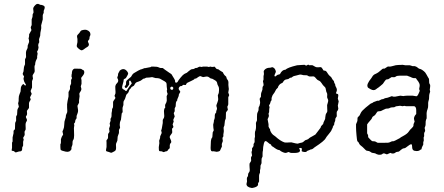

<svg xmlns="http://www.w3.org/2000/svg" viewBox="-20 -782 2285 989"><path d="M76.2 -264.6V-273.9Q76.2 -287.1 80.6 -296.9Q85 -306.6 85.9 -310.5Q86.9 -314.5 86.9 -322.3Q86.9 -330.6 88.9 -335.4Q90.8 -340.3 94.7 -344.7Q99.1 -349.1 100.6 -349.1Q102.1 -349.1 106.4 -343.8Q110.8 -338.4 113.8 -345.2L105 -360.8Q101.1 -372.1 101.1 -377.9L104 -388.2Q103 -390.1 99.6 -395Q96.2 -399.9 97.2 -403.8L101.1 -414.1Q102.1 -418 102.5 -426.8Q103 -438.5 106 -443.8Q108.9 -449.7 108.9 -452.1V-476.1Q113.8 -485.8 114.3 -487.8Q114.7 -489.7 113.8 -502.9Q112.8 -517.6 118.2 -526.4Q123.5 -535.2 122.6 -540.5Q122.1 -545.9 123 -547.9L129.9 -565.9Q129.9 -579.1 127 -582L129.9 -596.2V-605L142.1 -627L138.2 -639.2Q138.2 -643.1 143.1 -652.8V-682.1L147 -693.8Q147.9 -695.3 147.9 -699.2V-705.1Q147.9 -710 150.9 -713.4Q153.8 -716.8 152.3 -724.6Q150.9 -732.4 150.9 -736.8Q150.4 -741.7 156.2 -749.5Q162.1 -757.3 168.9 -761.2Q174.8 -762.2 176.3 -762.2L189 -756.8H192.4Q194.8 -756.8 196.8 -755.9Q210 -752 210.4 -745.1Q210.9 -738.3 205.1 -726.1V-715.8Q200.2 -706.1 200.2 -703.1V-682.1L191.9 -650.9Q191.9 -648.9 192.4 -642.1Q192.9 -635.3 190.9 -627.9Q187 -613.3 187 -598.1L181.2 -580.1L182.1 -564Q179.7 -561.5 177.7 -554.7Q175.8 -547.9 177.7 -542.5Q179.7 -537.1 175.8 -524.9L170.9 -516.1L173.8 -505.9L171.9 -495.1Q170.9 -494.1 171.4 -489.3Q171.9 -484.4 171.4 -482.9Q170.9 -481 168 -475.6Q161.1 -462.9 161.1 -449.2L158.2 -442.9Q157.2 -438 158.2 -426.8Q159.2 -416 158.2 -412.1Q157.2 -408.2 152.3 -401.4Q147.5 -394.5 147.9 -391.1L149.9 -377Q149.9 -376 145 -363.8V-331.1L138.2 -314.9Q137.2 -311 140.1 -306.2Q143.1 -301.3 143.1 -297.9L134.8 -280.8Q134.8 -277.8 137.2 -273.4Q139.6 -269 134.8 -262.7Q129.9 -256.8 129.4 -250.5Q128.9 -244.1 129.4 -237.3Q129.9 -230.5 129.4 -227.5Q128.9 -224.1 124.5 -219.2Q120.1 -213.9 119.1 -211.9Q118.2 -210 119.1 -202.1Q120.6 -190.4 115.7 -185.5Q110.8 -180.7 116.2 -171.9Q121.6 -163.1 116.2 -155.8Q110.8 -148.4 111.8 -133.8Q112.8 -118.7 111.8 -113.8L106.9 -105Q106 -102.1 106.9 -94.7Q107.9 -87.4 106 -84L99.1 -71.8L102.1 -63L99.1 -51.8V-32.2L94.2 -22V-15.6Q94.2 -4.9 86.9 -2.9Q85 -2 83 -2Q81.1 -2 79.1 -2Q77.1 -2 75.2 -1L62.5 2.9Q56.6 2.9 55.2 0Q53.7 -2.9 51.8 -3.4Q49.8 -3.9 47.4 -4.4Q44.9 -4.9 42 -5.4Q39.1 -5.9 40.5 -12.2Q42 -18.1 42 -20.5V-45.9Q42 -48.8 44.9 -53.2V-74.2L49.8 -96.2V-106.9Q49.8 -109.9 53.7 -112.8Q57.6 -115.7 57.1 -119.1L58.1 -148.9L63 -160.2V-181.2Q63 -183.1 64.9 -185.5Q66.9 -188 67.9 -190.9Q68.8 -193.8 68.8 -204.6Q68.8 -215.3 70.8 -220.2L77.1 -231.9L73.2 -250Q76.2 -258.8 76.2 -264.6Z M377 -428.2Q397.5 -428.7 400.4 -425.8Q403.3 -422.9 407.7 -421.4Q413.1 -419.9 414.1 -411.1Q415 -402.3 406.2 -391.6Q397.5 -380.9 397.9 -379.9L399.9 -368.2V-350.1L396 -336.9Q396 -335.9 398.4 -328.1Q400.9 -320.3 395 -311.5Q389.2 -302.7 388.7 -299.8Q388.2 -296.9 389.2 -292.5Q390.1 -288.1 390.1 -287.1Q390.1 -286.1 387.2 -266.1V-252.9L378.9 -236.8Q378.9 -231.9 381.3 -220.7Q383.8 -209.5 379.4 -198.2Q375 -187 374.5 -184.6Q374 -182.1 374.5 -177.7Q375 -173.8 374 -171.9Q373 -169.9 370.6 -167Q368.2 -164.1 367.7 -159.7Q367.2 -155.3 366.7 -152.8Q366.2 -150.4 363.8 -148.4Q361.8 -146 361.3 -145Q360.8 -144 361.8 -141.1Q362.8 -138.2 362.8 -137.2L360.8 -122.1L361.8 -85Q361.8 -67.4 357.4 -61.5Q353 -55.7 353.5 -45.4Q354.5 -35.6 348.1 -22.9Q348.1 -18.1 348.1 -13.2Q338.9 3.9 317.9 -1Q296.9 -5.9 293.9 -8.8Q291 -11.7 291 -24.9V-39.1Q293.9 -42 293.9 -49.3V-64.9Q296.9 -77.6 305.2 -88.9L301.8 -105Q302.7 -107.9 306.6 -116.2Q310.5 -124.5 311 -140.6Q311 -156.7 315.4 -167Q319.8 -177.2 319.8 -189Q325.2 -200.2 326.2 -204.1Q327.1 -208 325.7 -226.6Q324.2 -245.1 328.1 -262.2Q332 -279.8 333 -285.2V-308.1Q341.8 -321.3 340.8 -329.1Q339.8 -336.9 340.8 -338.9Q341.8 -340.8 346.2 -351.1V-370.1L351.1 -379.9L348.1 -388.2L349.1 -399.9Q350.1 -400.9 350.1 -401.9Q349.6 -423.3 362.8 -428.2ZM435.1 -562Q438 -556.2 438 -553.2Q438 -549.8 436.5 -546.9Q435.1 -543.9 433.6 -543Q432.1 -542 428.2 -539.1Q424.3 -536.1 422.9 -536.1Q407.7 -523.9 402.3 -522.9Q397 -522 388.2 -528.8Q379.4 -535.6 376.5 -540.5Q373.5 -545.4 378.9 -564.9V-581.1Q376 -594.2 377 -597.7Q377.9 -601.1 383.8 -606.9Q389.6 -612.3 392.1 -617.2Q395 -622.1 397.5 -624Q399.4 -626 409.2 -627.9Q418.9 -629.9 425.8 -627.9Q446.8 -621.1 445.8 -602.1Q440.9 -592.8 440.9 -586.9Q440.9 -581.1 439.9 -579.6Q439 -578.1 436.5 -575.7Q434.1 -573.2 433.1 -570.3Q432.1 -567.4 435.1 -562Z M710.9 -425.8 724.6 -431.2H729L749 -435.1Q755.9 -435.1 759.8 -439H769Q790 -439 797.4 -435.1Q804.2 -431.2 810.5 -431.6Q816.9 -432.1 818.8 -431.2Q820.8 -430.2 822.3 -428.7Q823.7 -426.8 829.6 -422.9Q835.4 -418.9 840.3 -415.5Q844.2 -412.1 853 -406.7Q861.8 -401.4 864.3 -398.4Q867.7 -393.6 868.7 -390.6Q869.6 -387.7 876.5 -377.9Q882.8 -368.2 881.8 -363.3Q880.9 -358.4 885.7 -356Q893.1 -356 896 -362.3Q898.9 -368.7 910.6 -382.8Q922.4 -397 929.2 -400.9Q936 -404.8 938 -405.3Q939.9 -405.3 942.4 -407.2Q944.8 -409.2 952.6 -416Q963.9 -425.8 970.2 -425.8Q976.6 -425.8 980 -427.7Q985.8 -432.1 989.3 -432.1H994.6Q996.6 -433.1 1000.5 -435.5Q1004.4 -438 1007.3 -438.5Q1009.8 -439 1013.7 -438Q1017.6 -437 1019 -437L1025.9 -439H1046.9L1054.7 -437L1064.9 -439L1071.8 -437Q1084 -439 1085.9 -438.5Q1087.4 -437.5 1091.3 -431.6Q1095.2 -425.8 1100.1 -425.8Q1106 -425.8 1112.8 -418.9Q1127 -411.1 1127.9 -409.7Q1128.9 -408.2 1130.9 -403.3Q1134.3 -395.5 1145 -387.2L1148.9 -375Q1157.2 -366.7 1156.7 -355.5Q1155.8 -343.8 1157.2 -335.9Q1158.7 -328.1 1158.7 -323.2L1155.8 -305.2L1160.6 -292L1155.8 -280.8V-245.1Q1155.8 -241.7 1150.9 -231.9L1153.8 -216.8Q1152.8 -213.9 1148.4 -209Q1144 -204.1 1144 -201.2L1143.1 -171.9L1138.7 -160.2Q1137.7 -156.2 1137.2 -147.5Q1136.7 -138.7 1135.7 -134.8Q1134.8 -131.8 1132.8 -128.4Q1130.9 -125 1132.3 -115.7Q1133.8 -106.4 1131.8 -97.7Q1129.9 -88.9 1130.4 -85.4Q1130.9 -82 1130.9 -80.1Q1126 -75.2 1126 -68.8L1127.9 -55.7L1123 -42Q1122.1 -40 1122.6 -34.7Q1123 -29.3 1123 -26.9L1117.7 -16.1Q1114.7 -7.8 1112.3 -4.9Q1109.9 -2 1096.7 0L1079.6 -2.9Q1077.1 -2.9 1074.2 -2.4Q1071.3 -2 1067.9 -4.9Q1064.5 -10.3 1064.9 -20.5Q1065.9 -30.8 1065.9 -43.9Q1065.9 -67.4 1073.7 -75.2Q1074.7 -79.1 1074.7 -87.4Q1074.7 -95.7 1075.7 -100.1L1081.1 -110.8L1079.1 -123L1078.1 -139.6L1081.1 -152.8Q1082 -153.3 1081.5 -157.2Q1081.1 -161.1 1084 -167Q1086.9 -172.9 1086.4 -184.1Q1085.4 -194.8 1093.8 -203.1Q1093.8 -206.5 1093.8 -210Q1099.6 -221.2 1096.7 -228.5Q1093.8 -236.3 1094.7 -240.2Q1096.2 -244.1 1100.1 -254.9Q1104 -265.6 1104 -271L1102.1 -291L1106.9 -303.2Q1110.4 -328.6 1105 -337.4Q1099.6 -346.2 1099.1 -351.6Q1098.1 -362.8 1086.9 -368.7Q1075.7 -374.5 1074.2 -376Q1072.8 -377 1070.3 -377Q1067.9 -377 1065.4 -377.9Q1063 -378.9 1056.6 -383.8Q1050.3 -389.2 1039.6 -387.2Q1028.8 -385.3 1025.9 -384.8L1011.7 -390.1Q1006.8 -389.6 999 -383.8Q990.7 -377.9 989.7 -377.4Q988.8 -377 986.8 -377Q984.9 -377 982.9 -377Q982.9 -373 965.3 -365.2Q947.8 -356.9 944.8 -355.5Q940.9 -353 939 -348.1Q937.5 -342.8 931.6 -344.2Q923.8 -346.7 920.4 -342.3Q917 -337.9 912.1 -338.4Q907.2 -339.4 902.3 -332Q897.9 -324.2 903.8 -317.4Q909.7 -310.5 908.2 -307.6Q906.7 -304.7 904.3 -300.8Q901.9 -296.9 901.4 -295.4Q900.9 -293.9 900.9 -290.5Q900.9 -287.1 899.9 -286.1L893.1 -270V-265.1Q885.7 -257.8 885.7 -247.6Q885.7 -237.3 884.8 -233.9L879.9 -224.1V-209L875 -199.2L879.9 -182.1L873 -166Q872.1 -164.1 873.5 -160.6Q875 -157.2 874.5 -155.3Q873 -149.4 870.6 -145Q868.2 -140.6 870.6 -136.7Q873 -132.3 873 -128.4Q873 -124.5 866.7 -120.1Q865.7 -117.2 866.7 -109.4Q867.7 -101.6 866.7 -98.1Q865.7 -95.2 858.9 -86.4Q852.1 -77.6 855 -72.3Q857.9 -66.9 860.8 -58.6Q863.8 -50.3 860.8 -46.9Q853.5 -39.6 854.5 -28.8Q855.5 -18.1 852.5 -16.6Q850.1 -15.1 849.1 -14.2Q848.1 -13.7 845.7 -9.8Q843.8 -5.9 842.3 -4.9Q837.9 -2 835.9 -2.4Q834 -2.9 829.1 -0.5Q823.7 2 822.3 1.5Q820.8 1 817.4 -0.5Q814 -2 813.5 -2.4Q813 -2.9 807.1 -2.9Q801.3 -2.9 799.8 -4.9Q797.9 -7.8 797.9 -23.9L800.8 -44.9L799.8 -57.1L804.7 -71.8V-76.7Q804.7 -80.1 805.7 -81.1L813 -97.2L810.1 -110.8Q813 -113.8 814.5 -126Q815.9 -138.2 817.4 -143.1Q818.8 -147.9 818.4 -153.8Q817.9 -160.2 818.4 -163.1Q818.8 -166 821.8 -170.4Q824.7 -174.8 825.7 -179.7Q826.7 -184.6 825.2 -198.2Q823.7 -212.4 825.7 -217.8Q825.7 -223.6 831.1 -227.1Q831.1 -230 830.6 -235.4Q830.1 -240.2 831.1 -243.2Q832 -246.1 835 -251Q837.9 -255.9 837.9 -258.8Q839.8 -261.7 838.9 -272.9Q837.9 -284.2 838.4 -286.6Q838.9 -289.1 843.8 -298.8Q843.8 -299.8 841.8 -301.8L838.9 -314.9Q840.8 -316.9 840.8 -320.8L838.9 -335Q838.9 -352.5 835.9 -356.4Q833.5 -359.4 827.6 -363.3Q821.8 -367.2 816.4 -369.6Q811 -372.1 808.6 -374Q801.3 -379.9 781.2 -379.9L763.7 -384.8L749 -382.8Q733.9 -381.8 732.9 -381.8L723.1 -377Q721.7 -377 720.2 -377Q717.8 -377 711.9 -371.6Q706.1 -366.2 694.8 -362.3Q684.1 -358.9 681.2 -356.9Q678.2 -355 674.8 -349.1Q671.9 -342.8 669.9 -340.8Q668 -338.9 663.6 -336.9Q658.7 -335 657.7 -334Q656.7 -333 655.8 -330.6Q654.8 -328.1 653.8 -327.1Q652.8 -326.2 649.9 -323.7Q646 -320.3 644 -313Q642.6 -305.7 637.2 -300.8Q631.8 -295.9 630.4 -293Q628.9 -290 627 -282.2Q624 -271 620.1 -266.1Q615.7 -261.2 615.7 -252.4V-241.2L611.8 -229Q610.8 -225.6 611.3 -216.8Q611.8 -208 611.8 -204.1Q606.9 -199.2 606.9 -196.8L603 -165Q603 -164.1 600.1 -158.7Q597.2 -153.3 596.7 -138.2Q598.6 -126.5 598.6 -124L592.8 -112.8V-99.1Q592.8 -94.7 588.9 -86.4Q585 -78.1 585.4 -67.9Q585.9 -57.6 581.1 -49.3Q576.2 -41.5 577.6 -29.8Q578.6 -18.1 577.1 -12.2Q575.7 -5.9 569.8 -2.9Q564 0 559.6 2.4Q555.2 4.9 551.8 4.9L541 1Q540 0 534.2 -1Q528.3 -2 526.9 -4.4Q524.9 -6.8 526.9 -14.6Q528.8 -22.5 528.8 -24.9V-47.9Q527.8 -58.1 528.8 -59.6Q529.8 -61 533.7 -65.9Q537.6 -70.8 536.6 -80.6Q535.2 -90.8 539.6 -96.2Q543.9 -102.1 543.9 -104L542 -120.1L546.9 -134.8L544.9 -146L549.8 -160.2Q549.8 -161.1 549.3 -165.5Q548.8 -169.9 549.8 -171.4Q550.8 -172.9 552.2 -175.3Q554.7 -179.2 554.7 -189.5V-199.2L556.6 -209Q557.6 -210.9 557.1 -215.8Q556.6 -220.7 559.6 -224.6Q563 -228.5 562.5 -240.7Q562 -252.9 562.5 -256.8Q563 -260.7 568.4 -267.6Q573.7 -274.4 574.7 -277.8L569.8 -288.1L574.7 -300.8Q575.7 -305.7 574.2 -322.3Q572.8 -338.9 575.7 -342.8Q575.7 -346.7 583.5 -354.5Q591.3 -362.3 587.9 -373Q584 -379.9 584 -382.8L587.9 -394V-397.5Q587.9 -402.3 590.3 -406.2Q592.8 -410.2 593.8 -412.1Q594.7 -414.1 595.2 -415.5Q595.7 -417 596.7 -418Q615.7 -434.1 631.8 -418Q636.7 -413.1 639.2 -407.2Q641.6 -401.4 637.2 -395Q632.8 -387.7 630.9 -383.8Q628.9 -379.9 627.4 -378.9Q626 -377.9 622.6 -376.5Q616.7 -374 616.7 -369.6V-365.2Q606.4 -331.1 609.9 -326.7Q613.3 -322.3 618.2 -320.3Q623 -318.8 624 -315.9Q627.9 -313 630.9 -313Q633.3 -315.4 637.7 -322.8Q641.6 -330.1 644.5 -333.5Q647.5 -336.9 658.7 -352.1Q658.7 -354 655.3 -360.4Q651.9 -366.2 650.4 -367.2Q648.9 -368.2 647 -366.2Q645 -364.3 645 -362.3Q645 -360.4 645.5 -353.5Q646 -347.2 645.5 -346.7Q645 -346.2 637.2 -335.4Q629.4 -325.2 625.5 -330.1Q621.6 -335 622.1 -336.9Q623 -338.9 626 -341.8Q630.4 -346.2 629.4 -355Q628.4 -363.8 635.7 -370.1Q643.1 -376 644 -377.4Q645 -378.9 654.8 -386.2Q661.6 -399.9 669.9 -405.3Q678.2 -410.6 691.4 -418Q706.1 -425.8 710.9 -425.8ZM861.8 -335Q855 -332 857.9 -323.2Q861.8 -318.4 866.7 -319.3Q871.6 -320.3 872.6 -326.2Q873.5 -331.1 869.6 -334Q866.7 -336.9 861.8 -335Z M1694.3 -125.5 1688.5 -113.8Q1687 -107.4 1673.8 -91.8Q1660.6 -76.2 1657.7 -70.3Q1651.9 -56.6 1601.6 -23.9Q1599.6 -22.9 1597.7 -21Q1588.9 -12.2 1580.6 -12.2Q1569.8 -6.8 1566.4 -6.3Q1563 -5.9 1557.6 0Q1549.8 2.9 1535.6 -2Q1532.7 -3.9 1534.7 -11.7Q1536.6 -19.5 1528.3 -20Q1526.4 -20 1522.9 -19.5Q1519.5 -19 1523.4 -12.7Q1527.3 -6.8 1523.4 -1Q1519.5 4.9 1499 5.9Q1478.5 6.8 1473.1 3.9Q1468.3 1 1465.8 1L1455.6 4.9Q1447.3 8.3 1427.2 -2.9Q1419.4 -9.8 1416.5 -9.8H1412.6Q1402.8 -13.7 1394 -20.5Q1385.3 -27.3 1381.8 -28.3Q1378.4 -29.8 1375.5 -38.1Q1369.6 -39.1 1356.9 -50.8Q1344.2 -62.5 1339.4 -43.5Q1334.5 -24.4 1334.5 -6.8Q1332.5 -1 1332.5 8.3V23.9L1327.6 35.2Q1326.7 39.1 1327.1 47.4Q1327.6 55.7 1326.7 60.1L1322.3 69.8Q1321.3 72.8 1321.8 78.6Q1322.3 84.5 1319.3 95.2Q1319.3 101.1 1319.3 106.9Q1314.5 116.7 1314.5 123V152.8Q1313.5 155.3 1311.5 158.2Q1309.6 161.1 1309.1 162.6Q1308.6 164.1 1309.1 167.5Q1309.6 170.9 1308.6 171.9Q1304.7 179.7 1291 183.6Q1277.3 187.5 1275.4 186Q1250.5 182.1 1249.5 166L1252.4 152.3L1251.5 139.2Q1251.5 130.9 1257.3 125Q1257.3 112.3 1261.2 107.9Q1265.1 103 1266.1 98.6Q1267.1 94.2 1265.6 80.1Q1264.6 65.9 1265.6 60.1L1272.5 48.8Q1274.4 46.9 1273.4 39.1Q1272.5 31.2 1273.4 27.8L1278.3 19L1275.4 0Q1278.3 -2.9 1278.3 -7.3V-18.1Q1279.3 -20 1283.2 -24.9Q1287.1 -29.8 1286.1 -34.7Q1285.6 -39.1 1286.6 -41L1291.5 -49.8Q1291.5 -59.6 1291.5 -68.8L1293.5 -78.1Q1293.5 -81.1 1293 -92.8Q1292.5 -104.5 1296.4 -110.8Q1299.3 -122.1 1298.8 -132.8Q1298.3 -144 1298.3 -148.9Q1303.2 -159.2 1303.7 -162.1Q1304.2 -165 1303.7 -180.7Q1303.2 -196.3 1307.6 -204.6Q1312.5 -212.9 1312 -219.7Q1311 -230.5 1316.4 -235.8Q1321.3 -251 1319.3 -260.7Q1317.4 -271 1317.4 -272.9L1324.2 -284.2V-293Q1324.2 -302.7 1328.6 -311.5Q1333 -320.3 1332 -327.6Q1331.5 -335 1335.4 -338.9Q1339.4 -342.8 1336.9 -351.6Q1334.5 -360.8 1334.5 -363.8L1337.4 -372.1V-390.1Q1340.3 -400.4 1339.4 -403.8Q1338.4 -407.2 1338.4 -413.1Q1338.4 -418.9 1345.2 -424.8Q1355.5 -433.6 1371.6 -433.1L1382.3 -436Q1392.1 -433.6 1397 -424.8Q1401.9 -416 1400.4 -410.2Q1398.4 -404.3 1396 -399.9Q1393.6 -395 1393.6 -393.1Q1393.6 -391.1 1395.5 -388.7Q1397.5 -386.2 1402.3 -391.1Q1409.7 -397.9 1414.6 -397.9Q1419.4 -397.9 1422.4 -400.9Q1433.6 -422.9 1450.2 -422.9Q1461.4 -434.1 1510.3 -445.8Q1518.1 -445.8 1532.2 -447.3Q1546.4 -448.7 1548.3 -448.2L1557.1 -443.8L1567.4 -449.2L1574.2 -445.8Q1576.7 -445.8 1581.5 -446.3Q1586.4 -446.8 1588.4 -446.3Q1590.3 -445.8 1592.8 -444.3Q1595.2 -442.9 1603 -438.5Q1610.8 -434.1 1621.6 -435.5Q1631.3 -437 1634.3 -435.5Q1637.2 -434.1 1641.1 -427.7Q1645 -421.4 1646.5 -418.9Q1648.4 -418 1652.3 -418Q1656.2 -418 1659.2 -415.5Q1662.6 -413.1 1666.5 -406.2Q1670.4 -399.4 1675.8 -393.6Q1681.2 -388.2 1684.1 -386.2Q1687 -383.8 1687.5 -381.8Q1688.5 -379.9 1689.5 -378.4Q1690.4 -377 1691.4 -375Q1691.9 -373 1696.8 -368.2Q1701.7 -363.3 1701.7 -356L1706.5 -347.2L1707.5 -339.8L1712.4 -330.1Q1716.8 -321.3 1714.4 -313L1710.4 -301.8Q1711.4 -299.8 1717.8 -298.3Q1724.1 -296.9 1722.2 -287.1Q1720.7 -277.3 1720.2 -273.9L1724.6 -259.8L1720.2 -237.8Q1720.2 -236.8 1722.7 -222.2Q1721.2 -213.9 1717.3 -210Q1713.4 -206.1 1714.4 -196.3Q1715.3 -187 1714.8 -184.1Q1714.4 -181.2 1711.4 -177.7Q1706.5 -171.9 1707 -166Q1707.5 -160.2 1704.6 -154.8Q1701.7 -148.9 1701.7 -145.5V-141.1L1694.3 -128.9ZM1368.7 -230.5Q1366.2 -223.1 1366.2 -204.1Q1363.3 -198.2 1363.3 -195.8L1365.2 -185.1Q1365.2 -181.6 1358.4 -168Q1358.4 -164.1 1363.3 -142.1V-129.9Q1364.3 -127.9 1365.2 -125.5Q1365.7 -123 1367.7 -120.6Q1369.6 -118.2 1370.6 -117.2Q1371.6 -116.2 1371.6 -113.3V-109.9Q1378.9 -91.3 1393.1 -83Q1397.5 -80.1 1398.4 -79.1Q1423.3 -56.2 1444.3 -48.8Q1448.2 -46.9 1461.9 -47.9Q1475.6 -48.8 1480.5 -48.8Q1509.3 -41.5 1512.7 -42Q1515.6 -42 1520 -43.9Q1524.4 -45.9 1532.2 -46.9Q1540 -47.9 1545.9 -54.2Q1552.2 -60.1 1554.2 -60.5Q1556.2 -61 1561 -62.5Q1565.4 -64 1567.9 -65.9Q1570.3 -67.9 1572.8 -70.3Q1575.2 -72.8 1587.4 -79.1Q1599.6 -85.4 1604.5 -88.9Q1606 -90.8 1617.7 -106Q1629.4 -121.1 1631.3 -124Q1632.3 -130.9 1637.2 -135.7Q1642.1 -140.1 1644.5 -143.1Q1646 -151.9 1649.9 -158.7Q1655.3 -168.9 1655.3 -172.4V-175.8Q1657.2 -193.8 1660.2 -197.3Q1662.6 -201.2 1663.6 -202.6Q1664.6 -204.1 1665.5 -206.5Q1666.5 -209 1665.5 -223.1Q1664.6 -237.3 1665 -240.7Q1665.5 -244.1 1668.5 -252.9Q1671.4 -261.7 1670.4 -267.1L1665.5 -278.8Q1664.6 -282.7 1665.5 -291Q1666.5 -299.3 1663.6 -303.7Q1660.6 -307.6 1659.2 -317.4Q1657.7 -327.1 1656.7 -329.1Q1653.3 -334.5 1647.9 -338.9Q1643.1 -343.3 1636.7 -353.5Q1630.4 -363.8 1622.6 -366.7Q1614.3 -369.6 1608.9 -377Q1603.5 -383.8 1599.6 -386.7Q1596.2 -389.6 1586.4 -388.2Q1572.8 -386.7 1566.9 -391.1Q1561 -395.5 1552.2 -394.5Q1543.5 -394 1536.1 -396.5Q1529.3 -398.9 1522.9 -397.5Q1517.1 -396 1506.3 -393.1Q1495.6 -390.1 1493.7 -390.1Q1491.7 -390.1 1480.5 -381.8H1477.1Q1474.6 -381.8 1473.6 -380.9L1465.3 -375Q1463.4 -374 1453.6 -372.6Q1443.8 -371.1 1436.5 -356.9Q1434.1 -354.5 1428.7 -352.5Q1423.3 -350.6 1417.5 -343.3Q1411.6 -335.4 1411.6 -331.1Q1409.7 -328.1 1405.8 -324.7Q1401.9 -321.3 1401.4 -319.3Q1395 -305.2 1384.3 -292Q1377.9 -277.8 1378.9 -272.5Q1379.4 -267.1 1378.9 -266.1Q1378.4 -265.1 1376.5 -262.7Q1374.5 -260.7 1374 -258.8Q1373.5 -256.8 1372.6 -252.9Q1370.6 -245.1 1367.7 -242.7Q1364.7 -240.2 1366.2 -236.3Q1368.2 -231.9 1368.7 -230.5Z M1909.2 -257.8 1923.3 -263.2H1931.2L1944.8 -270Q1945.8 -271 1948.7 -271Q1951.7 -271 1953.6 -271.5Q1955.6 -272 1957.5 -273.4Q1962.9 -276.9 1969.2 -277.3Q1975.6 -277.8 1984.9 -281.7Q1993.7 -285.2 1996.6 -286.1Q1999.5 -287.1 2001.5 -285.6Q2003.9 -284.2 2005.9 -284.2H2016.1L2042 -289.1L2058.1 -287.1Q2068.8 -290 2106 -289.1L2125 -286.1Q2130.9 -287.1 2136.2 -299.8Q2142.1 -312.5 2142.1 -314.9Q2142.1 -316.9 2140.1 -320.3Q2138.2 -323.7 2141.6 -337.4Q2145 -351.1 2127 -372.1Q2126 -373 2124.5 -376Q2123 -378.9 2121.1 -379.4Q2119.1 -379.9 2113.8 -379.4Q2108.4 -378.9 2100.1 -382.8Q2091.8 -387.2 2089.8 -387.2Q2087.9 -387.2 2077.1 -392.1H2037.6Q2023.9 -392.1 2019 -387.7Q2014.2 -383.3 2006.8 -384.3Q2000 -384.8 1997.1 -384.8L1980 -374Q1978 -373 1972.7 -373Q1967.3 -373 1961.9 -364.3Q1956.5 -355.5 1952.1 -350.1Q1946.8 -344.7 1939 -338.9Q1931.2 -333 1929.2 -331.1Q1927.2 -329.1 1923.8 -327.6Q1920.9 -326.2 1918 -323.2Q1906.7 -313 1890.1 -321.8Q1873.5 -330.1 1874 -334Q1866.2 -347.2 1893.1 -379.9Q1900.9 -394 1906.7 -397.5Q1912.6 -400.9 1920.4 -404.3Q1927.7 -407.7 1937 -416Q1946.8 -424.8 1949.7 -426.8Q1952.6 -428.7 1956.5 -428.7Q1960 -428.2 1961.9 -429.2Q1963.9 -430.2 1969.2 -434.1Q1974.1 -438 1977.1 -439Q1980 -439.9 1984.9 -439Q1990.2 -438 2004.9 -442.4Q2019.5 -447.3 2032.2 -447.3Q2044.9 -447.3 2047.9 -447.8Q2050.8 -448.2 2053.7 -448.2L2067.9 -445.8H2090.8Q2091.8 -445.8 2094.2 -444.8Q2097.2 -443.8 2099.1 -443.4Q2101.1 -442.9 2103 -441.9Q2105 -440.9 2109.9 -441.4Q2114.7 -441.9 2117.7 -440.9Q2120.6 -439.9 2125 -438Q2128.9 -436 2132.8 -432.6Q2136.2 -429.2 2139.2 -428.2Q2142.1 -427.7 2147 -425.8Q2151.9 -423.8 2153.8 -422.4Q2155.8 -420.9 2163.1 -415.5Q2170.4 -410.2 2175.8 -399.9Q2180.7 -389.6 2185.1 -383.3Q2189.9 -377 2189.9 -374L2190.9 -354L2195.8 -344.2V-335.4L2193.8 -319.8L2195.8 -310.1Q2190.9 -295.4 2190.9 -292L2189.9 -272L2186 -256.8Q2185.1 -252.9 2185.5 -240.7Q2186 -228.5 2182.1 -218.8Q2176.3 -205.1 2177.7 -187.5Q2179.2 -170.4 2174.8 -166Q2171.9 -157.2 2172.4 -147Q2172.9 -136.7 2170.4 -131.3Q2168 -126 2167.5 -124Q2167 -122.1 2168 -119.1Q2168.9 -116.2 2169.4 -113.3Q2169.9 -110.4 2169.9 -107.9Q2169.9 -106 2167 -101.6Q2164.1 -97.2 2164.6 -89.8Q2165 -83 2165 -81.1Q2165 -79.1 2162.1 -73.2L2163.1 -59.1L2160.2 -48.8Q2160.2 -43 2160.2 -37.1Q2159.7 -36.1 2155.8 -28.3Q2151.9 -20.5 2151.9 -17.6Q2151.9 -11.2 2146 -11.2Q2139.2 -3.9 2126.5 -3.9Q2113.8 -3.9 2108.4 -8.8Q2103 -13.7 2103 -25.4Q2103 -36.6 2099.1 -39.1Q2092.3 -39.1 2080.6 -29.3Q2067.9 -18.1 2061 -18.1Q2053.7 -17.6 2044.9 -9.8Q2036.6 -2 2033.7 -1Q2030.8 0 2027.3 0Q2021 0 2014.6 5.4Q2008.3 10.7 1996.1 7.8Q1992.2 4.9 1989.7 5.9L1973.1 13.2L1958 7.8Q1952.1 7.8 1946.8 13.2Q1931.2 19.5 1912.1 7.8Q1909.7 6.8 1903.8 6.3Q1897.9 5.9 1895.5 4.9Q1893.1 3.9 1888.7 0.5Q1881.8 -4.9 1874 -4.9Q1866.7 -4.9 1862.8 -9.8Q1858.9 -14.6 1848.1 -24.4Q1837.4 -33.2 1834.5 -35.6Q1832 -38.1 1826.2 -49.8Q1821.8 -52.2 1820.3 -56.2Q1818.8 -59.6 1816.4 -85Q1814 -110.4 1814 -126V-142.1Q1822.3 -158.2 1821.3 -167Q1820.3 -175.8 1824.7 -179.7Q1829.1 -183.1 1830.6 -185.5Q1832 -188 1833 -189Q1834 -189.9 1838.4 -200.2Q1842.8 -210.4 1863.3 -227.5Q1884.3 -245.1 1888.2 -247.6Q1892.1 -250 1894.5 -250.5Q1897.9 -251 1901.9 -254.4Q1905.8 -257.8 1909.2 -257.8ZM2000.5 -229Q1993.2 -229 1988.3 -226.1Q1982.4 -222.2 1967.8 -222.2Q1962.9 -220.7 1953.6 -215.8Q1944.8 -210.9 1941.9 -210Q1939 -209 1933.6 -209Q1928.2 -209 1925.8 -208Q1922.9 -206.1 1918.9 -199.7Q1915 -193.4 1912.6 -190.4Q1910.2 -187.5 1905.8 -185.1Q1897.9 -180.7 1897 -175.8Q1896 -170.4 1885.3 -159.2Q1875 -147.9 1871.1 -141.1V-95.2L1876 -85.9Q1876 -76.2 1876.5 -75.2Q1876.5 -74.2 1886.2 -64.5Q1896 -54.7 1897.9 -54.7Q1899.9 -54.2 1905.8 -54.2Q1911.6 -54.7 1917.5 -50.8Q1923.3 -46.9 1926.3 -46.4Q1928.2 -45.9 1953.6 -46.4L1979 -46.9Q1984.4 -46.9 1999 -54.2H2004.9Q2010.3 -54.2 2040 -70.8Q2041 -73.2 2056.2 -81.1Q2078.1 -92.8 2085 -103.5Q2091.8 -114.3 2101.1 -122.1Q2109.9 -129.9 2109.9 -136.7Q2109.9 -143.1 2110.8 -144L2115.7 -155.8Q2115.7 -157.2 2113.8 -163.1Q2108.4 -178.7 2124 -194.8V-213.9Q2124 -231.9 2113.8 -234.9Q2092.8 -234.9 2071.8 -234.9L2063 -236.8L2053.7 -234.9Q2050.8 -234.9 2045.9 -236.3Q2041 -237.8 2037.6 -236.8Q2033.7 -235.8 2027.8 -235.4Q2022 -234.9 2020 -234.4Q2018.1 -233.9 2015.1 -231.9Q2012.2 -230 2010.3 -229.5Q2008.3 -229 2000.5 -229Z"/></svg>

Font: AntiqueNobleLightItalic
Style: LightItalic
Weight: 400
Version: Version 001.000